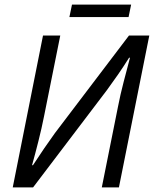

<svg xmlns="http://www.w3.org/2000/svg" viewBox="-20 -810 670 830"><path d="M35.1 0 165.9 -656.3H240.5L170.4 -307.3Q160.2 -255.8 146.3 -200.8Q132.5 -145.8 118.6 -96H122.6Q148.2 -135.3 170.8 -168.3Q193.3 -201.2 217.7 -235L537.5 -656.3H625.4L494.1 0H420.1L490.1 -349Q500.3 -401.6 514.3 -455.2Q528.2 -508.8 541.9 -560.3H537.9Q512.9 -520.4 490.4 -488.1Q467.8 -455.8 442.8 -421.3L123.1 0ZM280 -736.2 291.2 -790.2H546.9L535.8 -736.2Z"/></svg>

Font: Source Sans 3
Style: Italic
Weight: 200
Italic angle: -11°
Designer: Paul D. Hunt
Foundry: Adobe
Version: Version 3.046;hotconv 1.0.118;makeotfexe 2.5.65603